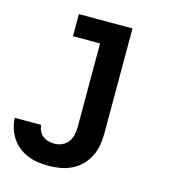

<svg xmlns="http://www.w3.org/2000/svg" viewBox="-117 -620 828 924"><g transform="rotate(15 296.5 -158.5)"><path d="M209 213Q183 213 156.5 209.5Q130 206 105.5 196Q81 186 60 169.5Q39 153 24.5 131Q10 109 2 83.5Q-6 58 -7 32H125Q125 47 132 61.5Q139 76 151 85.5Q163 95 178.5 99Q194 103 209 103Q229 103 247.5 94.5Q266 86 277.5 70Q289 54 293 34Q297 14 297 -5V-420H162V-530H429V-5Q429 24 424 53Q419 82 405.5 108.5Q392 135 371 156Q350 177 323.5 190Q297 203 268 208Q239 213 209 213Z"/></g></svg>

Font: Iosevka Curly XBdEx
Style: Regular
Weight: 800
Width: 7
Monospace: yes
Designer: Belleve Invis
Foundry: Belleve Invis
Version: Version 11.1.0; ttfautohint (v1.8.3)